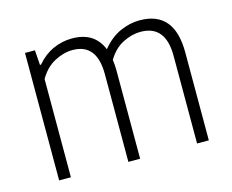

<svg xmlns="http://www.w3.org/2000/svg" viewBox="-77 -602 858 710"><g transform="rotate(-15 352.5 -247.5)"><path d="M641 -337V0H596V-336Q596 -453 500 -453Q467 -453 432.5 -435.5Q398 -418 375 -379Q378 -360 378 -338V0H333V-336Q333 -453 240 -453Q206 -453 171 -434.5Q136 -416 113 -376V0H68V-488H106L110 -431H114Q141 -463 176 -479Q211 -495 249 -495Q335 -495 364 -423Q395 -461 432.5 -478Q470 -495 508 -495Q641 -495 641 -337Z"/></g></svg>

Font: KaputaLibre
Style: Regular
Weight: 400
Designer: Multiple designers
Foundry: Textual
Version: Version 2.900